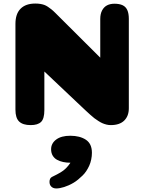

<svg xmlns="http://www.w3.org/2000/svg" viewBox="-20 -705 813 1082"><path d="M706 -95Q706 -51 680 -25.5Q654 0 604 0Q592 0 580 -3Q568 -6 557.5 -10.5Q547 -15 534 -23.5Q521 -32 511.5 -39Q502 -46 488 -59Q474 -72 464.5 -80.5Q455 -89 439 -104.5Q423 -120 413 -129L230 -302V-85Q230 -36 211.5 -18Q193 0 153 0Q109 0 88 -20Q67 -40 67 -87V-570Q67 -627 96 -656Q125 -685 179 -685Q194 -685 206.5 -683Q219 -681 229 -677.5Q239 -674 249.5 -667Q260 -660 269.5 -652.5Q279 -645 292 -632L545 -380V-598Q545 -627 555.5 -646.5Q566 -666 583.5 -675Q601 -684 625 -684Q653 -684 671 -675.5Q689 -667 697.5 -648Q706 -629 706 -599ZM268 136Q268 103 296.5 81.5Q325 60 376 60Q430 60 464 82.5Q498 105 498 156Q498 175 494 194Q490 213 483 228.5Q476 244 466.5 258.5Q457 273 445 284.5Q433 296 420.5 306.5Q408 317 394.5 325Q381 333 367.5 339Q354 345 341.5 349Q329 353 317.5 355Q306 357 297 357Q280 357 269.5 347Q259 337 259 320Q259 299 273 292Q304 277 321.5 266.5Q339 256 352 243Q365 230 377 212H376Q355 212 336 208Q317 204 301.5 195.5Q286 187 277 172Q268 157 268 136Z"/></svg>

Font: Coiny 2.0
Style: Regular
Weight: 400
Version: Version 1.001 July 11, 2018